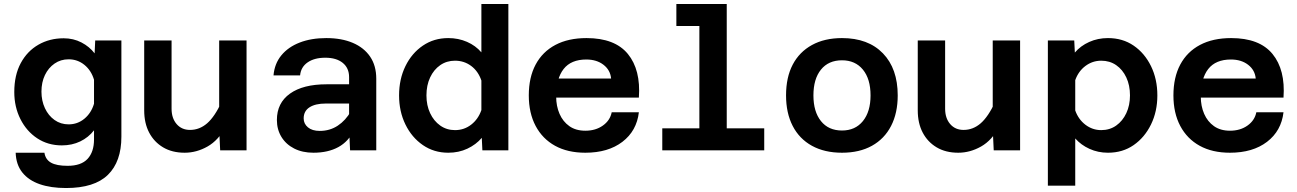

<svg xmlns="http://www.w3.org/2000/svg" viewBox="-20 -758 6540 968"><path d="M457 -489 460 -554H592V-69Q592 57 524 123.5Q456 190 313 190Q236 190 180 170.5Q124 151 92.5 111.5Q61 72 59 12H204Q209 46 237 62Q265 78 321 78Q389 78 421.5 43Q454 8 454 -55V-101Q426 -65 384.5 -45Q343 -25 292 -25Q222 -25 168 -60.5Q114 -96 83 -157.5Q52 -219 52 -294Q52 -379 84.5 -439.5Q117 -500 173.5 -532.5Q230 -565 301 -565Q350 -565 390.5 -544Q431 -523 457 -489ZM326 -131Q371 -131 405.5 -159.5Q440 -188 454 -235V-356Q440 -403 405.5 -431Q371 -459 326 -459Q286 -459 255 -437.5Q224 -416 206.5 -379.5Q189 -343 189 -296Q189 -250 206.5 -212.5Q224 -175 255 -153Q286 -131 326 -131Z M845 -554V-210Q845 -162 870.5 -132.5Q896 -103 938 -103Q986 -103 1024.5 -136.5Q1063 -170 1098 -246L1118 -120Q1082 -51 1026.5 -19.5Q971 12 911 12Q848 12 802.5 -15Q757 -42 732 -89.5Q707 -137 707 -202V-554ZM1223 -554V0H1090L1085 -107V-554Z M1745 0 1740 -108V-369Q1740 -415 1708 -441Q1676 -467 1620 -467Q1565 -467 1531 -443.5Q1497 -420 1493 -378H1359Q1364 -437 1398.5 -479Q1433 -521 1491 -543.5Q1549 -566 1625 -566Q1702 -566 1758.5 -542Q1815 -518 1846 -472.5Q1877 -427 1877 -361V0ZM1560 12Q1505 12 1463.5 -9Q1422 -30 1399 -67.5Q1376 -105 1376 -153Q1376 -239 1442 -286Q1508 -333 1626 -333H1755V-236H1622Q1570 -236 1540.5 -217Q1511 -198 1511 -161Q1511 -134 1532.5 -116Q1554 -98 1592 -98Q1643 -98 1683 -124.5Q1723 -151 1749 -197L1764 -102Q1738 -45 1686 -16.5Q1634 12 1560 12Z M2240 -566Q2291 -566 2334.5 -547Q2378 -528 2407 -494V-738H2543V0H2412L2409 -63Q2380 -29 2336.5 -8.5Q2293 12 2240 12Q2168 12 2112 -26.5Q2056 -65 2024 -130.5Q1992 -196 1992 -277Q1992 -359 2024 -424.5Q2056 -490 2112 -528Q2168 -566 2240 -566ZM2274 -102Q2320 -102 2355.5 -129.5Q2391 -157 2407 -203V-352Q2391 -399 2355.5 -425.5Q2320 -452 2274 -452Q2232 -452 2199.5 -429.5Q2167 -407 2148.5 -367.5Q2130 -328 2130 -277Q2130 -227 2148.5 -187.5Q2167 -148 2199.5 -125Q2232 -102 2274 -102Z M2931 12Q2842 12 2778.5 -23Q2715 -58 2680.5 -123Q2646 -188 2646 -277Q2646 -368 2680.5 -432.5Q2715 -497 2780 -531.5Q2845 -566 2937 -566Q3080 -566 3145.5 -486Q3211 -406 3201 -266H2756V-362H3061Q3057 -405 3022.5 -431.5Q2988 -458 2936 -458Q2859 -458 2821.5 -410Q2784 -362 2784 -271Q2784 -223 2801 -184Q2818 -145 2850.5 -122Q2883 -99 2931 -99Q2983 -99 3019.5 -125Q3056 -151 3064 -192H3201Q3190 -98 3118 -43Q3046 12 2931 12Z M3506 0V-738H3644V0ZM3319 0V-111H3833V0ZM3390 -627V-738H3575V-627Z M4225 12Q4137 12 4073.5 -23Q4010 -58 3976.5 -123Q3943 -188 3943 -277Q3943 -368 3976.5 -432Q4010 -496 4073.5 -531Q4137 -566 4225 -566Q4357 -566 4431.5 -489Q4506 -412 4506 -277Q4506 -188 4472.5 -123Q4439 -58 4376 -23Q4313 12 4225 12ZM4225 -100Q4292 -100 4330.5 -147.5Q4369 -195 4369 -277Q4369 -360 4330.5 -407Q4292 -454 4225 -454Q4157 -454 4119 -407Q4081 -360 4081 -277Q4081 -195 4119 -147.5Q4157 -100 4225 -100Z M4745 -554V-210Q4745 -162 4770.5 -132.5Q4796 -103 4838 -103Q4886 -103 4924.5 -136.5Q4963 -170 4998 -246L5018 -120Q4982 -51 4926.5 -19.5Q4871 12 4811 12Q4748 12 4702.5 -15Q4657 -42 4632 -89.5Q4607 -137 4607 -202V-554ZM5123 -554V0H4990L4985 -107V-554Z M5566 -566Q5640 -566 5695.5 -528Q5751 -490 5783 -424.5Q5815 -359 5815 -277Q5815 -196 5783 -130.5Q5751 -65 5695.5 -26.5Q5640 12 5566 12Q5516 12 5473 -7.5Q5430 -27 5401 -60V178H5263V-554H5396L5399 -493Q5428 -527 5471.5 -546.5Q5515 -566 5566 -566ZM5532 -102Q5575 -102 5607.5 -125Q5640 -148 5658.5 -187.5Q5677 -227 5677 -277Q5677 -328 5658.5 -367.5Q5640 -407 5607.5 -429.5Q5575 -452 5532 -452Q5488 -452 5452.5 -425.5Q5417 -399 5401 -354V-201Q5417 -156 5452.5 -129Q5488 -102 5532 -102Z M6181 12Q6092 12 6028.5 -23Q5965 -58 5930.5 -123Q5896 -188 5896 -277Q5896 -368 5930.5 -432.5Q5965 -497 6030 -531.5Q6095 -566 6187 -566Q6330 -566 6395.5 -486Q6461 -406 6451 -266H6006V-362H6311Q6307 -405 6272.5 -431.5Q6238 -458 6186 -458Q6109 -458 6071.5 -410Q6034 -362 6034 -271Q6034 -223 6051 -184Q6068 -145 6100.5 -122Q6133 -99 6181 -99Q6233 -99 6269.5 -125Q6306 -151 6314 -192H6451Q6440 -98 6368 -43Q6296 12 6181 12Z"/></svg>

Font: Azeret Mono SemiBold
Style: Regular
Weight: 600
Designer: Martin Vácha
Foundry: Displaay
Version: Version 1.002